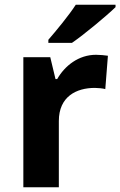

<svg xmlns="http://www.w3.org/2000/svg" viewBox="-20 -879 505 806"><path d="M465 -849V-859H298C269 -814 215 -749 183 -712V-699H282C333 -734 427 -812 465 -849ZM383 -649C310 -649 252 -603 220 -547H213L191 -639H78V-93H227V-371C227 -474 301 -510 378 -510C391 -510 412 -508 422 -505L433 -645C421 -647 398 -649 383 -649Z"/></svg>

Font: Noto Sans Kannada UI
Style: Bold
Weight: 700
Designer: Jelle Bosma - Monotype Design Team
Foundry: Monotype Imaging Inc.
Version: Version 2.005